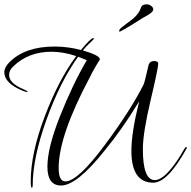

<svg xmlns="http://www.w3.org/2000/svg" viewBox="-34 -812 883 887"><path d="M798 -91Q803 -101 813 -117Q823 -133 826 -133Q829 -133 829 -130.5Q829 -128 827 -124Q740 32 674 32Q573 32 573 -115Q573 -200 609 -344Q528 -211 449 -116Q321 45 248 45Q185 45 185 -42Q185 -129 243.5 -276Q302 -423 367 -534L327 -550Q244 -435 180.5 -258.5Q117 -82 117 46Q117 55 112.5 55Q108 55 108 26Q108 -103 172 -272.5Q236 -442 318 -553Q258 -573 204 -573Q97 -573 27 -505Q8 -487 8 -466Q8 -428 72 -401Q95 -390 95 -388.5Q95 -387 90.5 -387Q86 -387 70 -393Q-14 -428 -14 -478Q-14 -501 9 -524Q81 -597 218 -597Q280 -597 340 -581Q385 -636 397 -636Q401 -636 400 -633Q399 -630 380.5 -613Q362 -596 349 -579Q427 -556 427 -539V-536Q401 -496 381 -455Q237 -185 237 -36Q237 26 268 26Q326 26 453 -146Q571 -305 629 -421Q633 -426 653 -514Q659 -530 678 -530Q697 -530 697 -518Q697 -498 661.5 -347.5Q626 -197 626 -123Q626 20 681 20Q728 20 798 -91ZM674 -768Q674 -754 627 -730Q527 -666 518 -666L516 -668Q516 -676 530 -687Q576 -722 581 -726Q609 -750 617 -776Q621 -792 644 -792Q654 -792 664 -785Q674 -778 674 -768Z"/></svg>

Font: Ruthie
Style: Regular
Weight: 400
Designer: Robert E. Leuschke
Foundry: Robert E. Leuschke
Version: Version 1.003